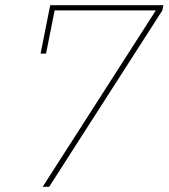

<svg xmlns="http://www.w3.org/2000/svg" viewBox="-20 -718 648 738"><path d="M169 0H144L579 -678H190L157 -512H136L173 -698H608L604 -678Z"/></svg>

Font: IBM Plex Sans Thin
Style: Italic
Weight: 250
Italic angle: -11.31°
Designer: Mike Abbink, Paul van der Laan, Pieter van Rosmalen
Foundry: Bold Monday
Version: Version 3.201